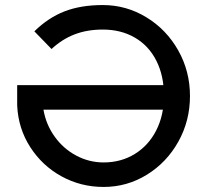

<svg xmlns="http://www.w3.org/2000/svg" viewBox="-20 -730 820 760"><path d="M48 -313V-393H686L695 -296H152Q162 -237 196.5 -189Q231 -141 282 -114Q333 -87 390 -87Q459 -87 513.5 -120.5Q568 -154 598.5 -214Q629 -274 629 -351Q629 -430 599 -489.5Q569 -549 514 -581Q459 -613 387 -613Q325 -613 275.5 -594Q226 -575 184 -536L116 -606Q171 -660 235.5 -685Q300 -710 387 -710Q480 -710 559.5 -661.5Q639 -613 685.5 -530.5Q732 -448 732 -350Q732 -252 686 -169.5Q640 -87 561.5 -38.5Q483 10 390 10Q300 10 223.5 -32Q147 -74 99.5 -148Q52 -222 48 -313Z"/></svg>

Font: Easer Grotesk Variable
Style: Regular
Weight: 400
Designer: Boardeaser, Bonnie Shaver-Troup, Thomas Jockin
Foundry: Lexend
Version: Version 1.001;Glyphs 3.1.2 (3151)